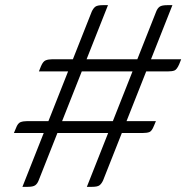

<svg xmlns="http://www.w3.org/2000/svg" viewBox="-20 -685 752 745"><path d="M317 40 586 -640Q591 -653 599.5 -659Q608 -665 629 -665H649L380 15Q374 28 366 34Q358 40 337 40ZM34 -169 42 -188Q49 -207 59.5 -211Q70 -215 85 -215H585L577 -196Q569 -176 559.5 -172.5Q550 -169 535 -169ZM67 40 336 -640Q342 -653 350 -659Q358 -665 379 -665H399L130 15Q125 28 116.5 34Q108 40 87 40ZM131 -408 139 -428Q147 -447 157.5 -451Q168 -455 182 -455H683L675 -435Q666 -415 657 -411.5Q648 -408 633 -408Z"/></svg>

Font: Changa ExtraLight ExtraLight
Style: Regular
Weight: 250
Version: Version 3.002; ttfautohint (v1.8.2)